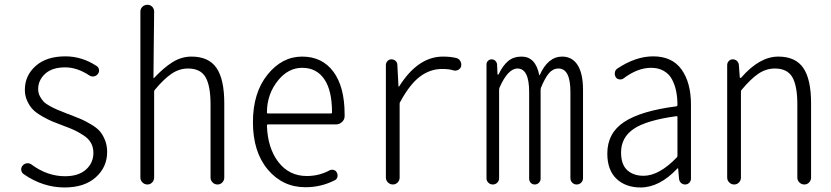

<svg xmlns="http://www.w3.org/2000/svg" viewBox="-20 -786 3540 818"><path d="M254.9 12.7Q163.1 12.7 81.1 -43.9Q70.3 -51.8 70.3 -64.5Q70.3 -73.2 76.2 -80.1Q83 -88.9 94.2 -90.3Q105.5 -91.8 114.3 -85Q181.6 -35.2 256.8 -35.2Q314.5 -35.2 346.2 -63.5Q377.9 -91.8 377.9 -134.8Q377.9 -158.2 367.7 -176.8Q357.4 -195.3 336.4 -209Q315.4 -222.7 297.9 -231Q280.3 -239.3 251 -250Q219.7 -261.7 203.1 -268.6Q186.5 -275.4 160.6 -290Q134.8 -304.7 121.1 -318.4Q107.4 -332 96.7 -354.5Q85.9 -377 85.9 -403.3Q85.9 -463.9 131.8 -504.9Q177.7 -545.9 258.8 -545.9Q329.1 -545.9 391.6 -504.9Q400.4 -499 401.9 -488.8Q403.3 -478.5 396.5 -470.2Q389.6 -461.9 379.4 -460.4Q369.1 -459 360.4 -464.8Q308.6 -499 257.8 -499Q202.1 -499 172.4 -471.7Q142.6 -444.3 142.6 -406.2Q142.6 -389.6 149.9 -376Q157.2 -362.3 166 -353Q174.8 -343.8 192.9 -334Q210.9 -324.2 222.7 -319.3Q234.4 -314.5 258.8 -304.7Q263.7 -302.7 265.6 -301.8Q270.5 -300.8 279.3 -296.9Q309.6 -285.2 325.7 -278.3Q341.8 -271.5 366.7 -256.8Q391.6 -242.2 404.3 -228Q417 -213.9 426.8 -190.4Q436.5 -167 436.5 -138.7Q436.5 -74.2 388.2 -30.8Q339.8 12.7 254.9 12.7Z M578.1 -29.3V-736.3Q578.1 -749 586.9 -757.3Q595.7 -765.6 607.9 -765.6Q620.1 -765.6 628.4 -757.3Q636.7 -749 636.7 -736.3L634.8 -563.5L633.8 -455.1Q633.8 -454.1 634.8 -453.6Q635.7 -453.1 636.7 -454.1Q676.8 -497.1 714.8 -521Q752.9 -544.9 795.9 -544.9Q869.1 -544.9 902.3 -496.6Q935.5 -448.2 935.5 -346.7V-29.3Q935.5 -17.6 927.2 -8.8Q918.9 0 906.7 0Q894.5 0 885.7 -8.8Q877 -17.6 877 -29.3V-340.8Q877 -420.9 855.5 -457.5Q834 -494.1 781.2 -494.1Q744.1 -494.1 711.4 -472.2Q678.7 -450.2 639.6 -403.3Q636.7 -400.4 636.7 -395.5V-29.3Q636.7 -17.6 628.4 -8.8Q620.1 0 607.9 0Q595.7 0 586.9 -8.8Q578.1 -17.6 578.1 -29.3Z M1281.2 11.7Q1184.6 11.7 1121.1 -63.5Q1057.6 -138.7 1057.6 -265.6Q1057.6 -390.6 1119.6 -467.8Q1181.6 -544.9 1267.1 -544.9Q1352.5 -544.9 1400.4 -480.5Q1448.2 -416 1448.2 -298.8Q1448.2 -293 1448.2 -291Q1448.2 -276.4 1437 -266.1Q1425.8 -255.9 1411.1 -255.9H1121.1Q1117.2 -255.9 1117.2 -252Q1120.1 -155.3 1166 -95.7Q1211.9 -36.1 1287.1 -36.1Q1338.9 -36.1 1382.8 -59.6Q1391.6 -64.5 1401.4 -62Q1411.1 -59.6 1415 -50.8Q1419.9 -42 1417.5 -31.7Q1415 -21.5 1405.3 -17.6Q1347.7 11.7 1281.2 11.7ZM1117.2 -306.6Q1117.2 -302.7 1121.1 -302.7H1390.6Q1394.5 -302.7 1394.5 -307.6Q1394.5 -401.4 1361.3 -449.2Q1328.1 -497.1 1267.6 -497.1Q1210 -497.1 1167 -446.3Q1117.2 -386.7 1117.2 -306.6Z M1624 -29.3V-508.8Q1624 -518.6 1630.9 -525.9Q1637.7 -533.2 1647.9 -533.2Q1658.2 -533.2 1665.5 -526.4Q1672.9 -519.5 1672.9 -508.8L1677.7 -418Q1677.7 -417 1678.7 -417Q1679.7 -417 1680.7 -418Q1760.7 -544.9 1867.2 -544.9Q1902.3 -544.9 1926.8 -538.1Q1937.5 -534.2 1942.4 -523.4Q1945.3 -517.6 1945.3 -510.7Q1945.3 -506.8 1944.3 -502Q1940.4 -492.2 1931.2 -487.8Q1921.9 -483.4 1911.1 -486.3Q1893.6 -492.2 1863.3 -492.2Q1812.5 -492.2 1769 -459.5Q1725.6 -426.8 1685.5 -352.5Q1682.6 -348.6 1682.6 -344.7V-29.3Q1682.6 -17.6 1674.3 -8.8Q1666 0 1653.8 0Q1641.6 0 1632.8 -8.8Q1624 -17.6 1624 -29.3Z M2052.7 -26.4V-511.7Q2052.7 -520.5 2059.1 -526.9Q2065.4 -533.2 2074.7 -533.2Q2084 -533.2 2090.3 -526.9Q2096.7 -520.5 2097.7 -511.7L2099.6 -469.7Q2099.6 -467.8 2101.6 -467.8Q2103.5 -467.8 2104.5 -469.7Q2122.1 -506.8 2145 -525.9Q2168 -544.9 2202.1 -544.9Q2261.7 -544.9 2277.3 -466.8Q2277.3 -465.8 2278.3 -465.3Q2279.3 -464.8 2279.3 -465.8Q2314.5 -544.9 2375 -544.9Q2418 -544.9 2440.9 -508.8Q2463.9 -472.7 2463.9 -403.3V-27.3Q2463.9 -15.6 2456.1 -7.8Q2448.2 0 2437 0Q2425.8 0 2418 -7.8Q2410.2 -15.6 2410.2 -27.3V-394.5Q2410.2 -494.1 2359.4 -494.1Q2335.9 -494.1 2318.8 -474.1Q2301.8 -454.1 2284.2 -411.1Q2283.2 -407.2 2283.2 -402.3V-24.4Q2283.2 -14.6 2275.9 -7.3Q2268.6 0 2258.3 0Q2248 0 2241.2 -7.3Q2234.4 -14.6 2234.4 -24.4V-394.5Q2234.4 -494.1 2184.6 -494.1Q2143.6 -494.1 2107.4 -411.1Q2106.4 -407.2 2106.4 -402.3V-26.4Q2106.4 -15.6 2098.6 -7.8Q2090.8 0 2079.6 0Q2068.4 0 2060.5 -7.8Q2052.7 -15.6 2052.7 -26.4Z M2709 12.7Q2645.5 12.7 2606.4 -24.4Q2567.4 -61.5 2567.4 -131.8Q2567.4 -218.8 2638.7 -266.1Q2710 -313.5 2861.3 -333Q2866.2 -334 2866.2 -338.9Q2866.2 -370.1 2860.8 -397Q2855.5 -423.8 2843.3 -447.3Q2831.1 -470.7 2808.1 -483.9Q2785.2 -497.1 2753.9 -497.1Q2696.3 -497.1 2636.7 -452.1Q2628.9 -446.3 2618.7 -447.8Q2608.4 -449.2 2603.5 -457Q2597.7 -466.8 2599.6 -477.5Q2601.6 -488.3 2610.4 -494.1Q2688.5 -545.9 2762.7 -545.9Q2843.8 -545.9 2883.8 -489.7Q2923.8 -433.6 2923.8 -340.8V-24.4Q2923.8 -14.6 2916.5 -7.3Q2909.2 0 2899.4 0Q2888.7 0 2881.3 -6.8Q2874 -13.7 2873 -24.4L2869.1 -68.4Q2869.1 -69.3 2868.2 -69.3Q2867.2 -69.3 2866.2 -68.4Q2790 12.7 2709 12.7ZM2721.7 -37.1Q2788.1 -37.1 2863.3 -115.2Q2866.2 -118.2 2866.2 -122.1V-288.1Q2866.2 -291 2862.3 -291Q2862.3 -291 2861.3 -291Q2733.4 -273.4 2679.7 -236.8Q2626 -200.2 2626 -136.7Q2626 -85 2652.3 -61Q2678.7 -37.1 2721.7 -37.1Z M3078.1 -29.3V-508.8Q3078.1 -518.6 3085 -525.9Q3091.8 -533.2 3101.6 -533.2Q3112.3 -533.2 3119.6 -526.4Q3127 -519.5 3127.9 -508.8L3131.8 -456.1Q3131.8 -454.1 3133.8 -454.1Q3135.7 -454.1 3137.7 -455.1Q3215.8 -544.9 3295.9 -544.9Q3369.1 -544.9 3402.3 -496.6Q3435.5 -448.2 3435.5 -346.7V-29.3Q3435.5 -17.6 3427.2 -8.8Q3418.9 0 3406.7 0Q3394.5 0 3385.7 -8.8Q3377 -17.6 3377 -29.3V-340.8Q3377 -420.9 3355.5 -457.5Q3334 -494.1 3281.2 -494.1Q3244.1 -494.1 3211.4 -472.2Q3178.7 -450.2 3139.6 -403.3Q3136.7 -400.4 3136.7 -395.5V-29.3Q3136.7 -17.6 3128.4 -8.8Q3120.1 0 3107.9 0Q3095.7 0 3086.9 -8.8Q3078.1 -17.6 3078.1 -29.3Z"/></svg>

Font: Gen Jyuu Gothic L Monospace Light
Style: Regular
Weight: 300
Designer: [Source Han Sans]
Ryoko NISHIZUKA  (kana & ideographs); Paul D. Hunt (Latin, Greek & Cyrillic); Wenlong ZHANG  (bopomofo
Version: Version 1.002.20150607